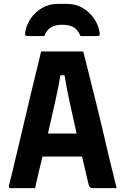

<svg xmlns="http://www.w3.org/2000/svg" viewBox="-20 -965 640 985"><path d="M207 -780H123Q113 -780 110.5 -783.5Q108 -787 109 -799Q115 -837 138 -870.5Q161 -904 196.5 -924.5Q232 -945 276 -945H324Q368 -945 403.5 -924.5Q439 -904 462 -870.5Q485 -837 491 -799Q493 -787 490 -783.5Q487 -780 477 -780H393Q380 -812 358 -825Q336 -838 300 -838Q264 -838 242 -825Q220 -812 207 -780ZM160 0H34Q23 0 26 -13Q33 -40 45.5 -92Q58 -144 74 -211.5Q90 -279 107 -351.5Q124 -424 140.5 -492.5Q157 -561 170.5 -616Q184 -671 191 -701H399Q410 -701 410 -690Q439 -577 473 -438Q507 -299 544 -139Q552 -106 561 -71Q570 -36 578 0H455Q446 0 441 -5Q436 -10 431 -33Q423 -68 415.5 -100Q408 -132 401 -162H198Q189 -126 179.5 -85.5Q170 -45 160 0ZM290 -579Q280 -519 264.5 -449.5Q249 -380 226 -280H373Q351 -376 336 -447Q321 -518 311 -579Z"/></svg>

Font: Recursive Mn Lnr St
Style: Bold
Weight: 700
Monospace: yes
Version: Version 1.079;hotconv 1.0.112;makeotfexe 2.5.65598; ttfautoh